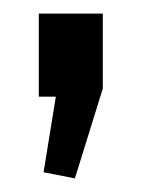

<svg xmlns="http://www.w3.org/2000/svg" viewBox="-20 -142 207 282"><path d="M131 -122V-12L90 120L44 111L62 0H37V-122Z"/></svg>

Font: Pathway Extreme SemiCondensed Medium
Style: Regular
Weight: 500
Width: 4
Version: Version 1.001;gftools[0.9.26]